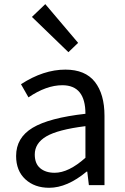

<svg xmlns="http://www.w3.org/2000/svg" viewBox="-20 -892 603 925"><path d="M216.8 12.7Q146.5 12.7 102.1 -28.3Q57.6 -69.3 57.6 -140.6Q57.6 -228.5 137.2 -276.4Q216.8 -324.2 391.6 -343.8Q391.6 -481.4 280.3 -481.4Q203.1 -481.4 117.2 -422.9L81.1 -486.3Q189.5 -556.6 294.9 -556.6Q390.6 -556.6 437 -497.6Q483.4 -438.5 483.4 -334V0H408.2L400.4 -65.4H397.5Q303.7 12.7 216.8 12.7ZM243.2 -59.6Q310.5 -59.6 391.6 -131.8V-284.2Q258.8 -267.6 203.1 -234.9Q147.5 -202.1 147.5 -147.5Q147.5 -103.5 173.8 -81.5Q200.2 -59.6 243.2 -59.6ZM309.6 -640.6 133.8 -810.5 198.2 -872.1 356.4 -685.5Z"/></svg>

Font: irohakakuC Regular
Style: Regular
Weight: 400
Designer: [Source Han Sans]
Ryoko NISHIZUKA Ë•øÂ°öÊ∂ºÂ≠ê (kana & ideographs); Paul D. Hunt (Latin, Greek & Cyrillic); Wenlong ZHAN
Version: Version 1.001.20160904